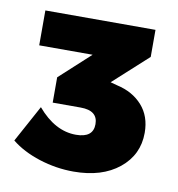

<svg xmlns="http://www.w3.org/2000/svg" viewBox="-57 -832 490 529"><g transform="rotate(10 188.0 -567.0)"><path d="M259.8 -609.9Q303.7 -600.1 330.3 -570.3Q356.9 -540.5 356.9 -494.1Q356.9 -432.6 309.1 -393.8Q261.2 -355 182.1 -355Q133.3 -355 85.9 -370.1Q38.6 -385.3 6.8 -411.1L63 -514.2Q112.3 -456.1 170.9 -456.1Q219.2 -456.1 219.2 -494.1Q219.2 -532.2 170.9 -532.2H92.8V-603L178.2 -681.2H28.8V-778.8H336.9V-703.1L240.2 -615.2Z"/></g></svg>

Font: Montserrat arm ExtraBold
Style: Regular
Weight: 800
Designer: Julieta Ulanovsky
Foundry: Julieta Ulanovsky
Version: Version 6.000;PS 006.000;hotconv 1.0.88;makeotf.lib2.5.64775